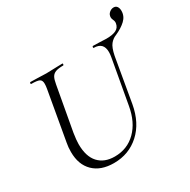

<svg xmlns="http://www.w3.org/2000/svg" viewBox="-170 -918 1083 1093"><g transform="rotate(-30 372.0 -371.5)"><path d="M275 13Q189 13 141 -34Q93 -81 93 -164Q93 -196 98 -221L155 -545Q158 -563 158 -576Q158 -599 144 -606Q130 -613 91 -613Q88 -613 88 -617Q88 -620 89 -622Q90 -624 91 -625L135 -624Q173 -622 196 -622Q222 -622 262 -624L302 -625Q305 -625 305 -621Q305 -618 304 -616Q303 -614 302 -613Q269 -613 251.5 -606.5Q234 -600 225.5 -585Q217 -570 212 -540L160 -252Q153 -207 153 -181Q153 -100 191 -58.5Q229 -17 297 -17Q380 -17 436.5 -73Q493 -129 510 -227L562 -518Q565 -535 565 -549Q565 -613 502 -613Q499 -613 499 -617Q499 -620 500 -622Q501 -624 502 -625L542 -624Q572 -622 590 -622Q633 -622 655 -633.5Q677 -645 681 -671Q683 -683 677.5 -694.5Q672 -706 672 -714Q672 -733 685.5 -744.5Q699 -756 714 -756Q729 -756 736.5 -745Q744 -734 744 -717Q744 -682 717.5 -657Q691 -632 648 -613Q626 -605 609 -584.5Q592 -564 582 -514L532 -225Q512 -113 442.5 -50Q373 13 275 13Z"/></g></svg>

Font: Cormorant Garamond
Style: Italic
Weight: 400
Italic angle: -10°
Designer: Christian Thalmann (Catharsis Fonts)
Foundry: Catharsis Fonts
Version: Version 4.000